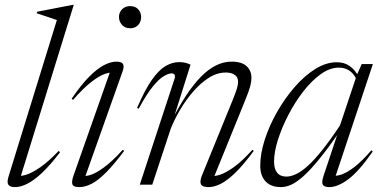

<svg xmlns="http://www.w3.org/2000/svg" viewBox="-20 -755 1560 785"><path d="M212.5 -673Q203.5 -676.5 189.5 -681Q175.5 -685.5 160 -690.8Q144.5 -696 130 -701L132 -707L276 -735H281.5L60.5 -20L48 -37.5Q61 -33 85.2 -40Q109.5 -47 143.8 -70.5Q178 -94 220 -138L225.5 -132.5Q185 -79.5 151.8 -48.2Q118.5 -17 91.2 -3.5Q64 10 42 10Q21 10 14.2 0.2Q7.5 -9.5 15 -33.5Z M280.5 -37 435 -475.5 447.5 -456.5Q433 -461 409.8 -453.2Q386.5 -445.5 354 -420.5Q321.5 -395.5 278.5 -346.5L273 -351.5Q311.5 -408 344.2 -441Q377 -474 404.8 -488.5Q432.5 -503 456 -503Q477 -503 482.8 -493.5Q488.5 -484 481.5 -464L323.5 -19L311 -37.5Q325 -32.5 348.2 -39.2Q371.5 -46 405 -70.5Q438.5 -95 482 -142.5L487.5 -138Q445.5 -81.5 412.8 -49Q380 -16.5 353.8 -3.2Q327.5 10 304.5 10Q280 10 276 -1.5Q272 -13 280.5 -37ZM466.5 -685.5Q466.5 -697.5 472 -707.5Q477.5 -717.5 487.8 -723.8Q498 -730 512 -730Q533.5 -730 545.2 -716.8Q557 -703.5 557 -685.5Q557 -673.5 551.8 -662.8Q546.5 -652 536.5 -645.8Q526.5 -639.5 512 -639.5Q491 -639.5 478.8 -653.2Q466.5 -667 466.5 -685.5Z M547 -310.5 540.5 -313.5Q572.5 -388.5 601.2 -429Q630 -469.5 657.2 -485.2Q684.5 -501 712 -501Q722 -501 730 -499.8Q738 -498.5 745 -496.2Q752 -494 759 -490.5L688.5 -267L680 -258Q710.5 -318 740.5 -363.8Q770.5 -409.5 800.5 -440.2Q830.5 -471 862 -487Q893.5 -503 927 -503Q968.5 -503 988.2 -484.5Q1008 -466 1008 -437.5Q1008 -421.5 1002.8 -401.5Q997.5 -381.5 981 -341.5L850 -19L839 -36.5Q854 -32.5 878.5 -40.2Q903 -48 936.8 -72.2Q970.5 -96.5 1012 -142.5L1017.5 -138Q975.5 -81 942.2 -48.8Q909 -16.5 882.2 -3.2Q855.5 10 832.5 10Q807 10 801.5 -1.8Q796 -13.5 806 -38.5L928.5 -339Q943 -374 948.2 -391.5Q953.5 -409 953.5 -419.5Q953.5 -440 939.5 -449.2Q925.5 -458.5 903.5 -458.5Q867.5 -458.5 833.5 -436.8Q799.5 -415 769.5 -380.2Q739.5 -345.5 716.2 -305.8Q693 -266 678.5 -230L602.5 0H551.5L694 -434Q697 -444.5 693.5 -449.8Q690 -455 681.5 -455Q669.5 -455 650.2 -444Q631 -433 605.2 -401.8Q579.5 -370.5 547 -310.5Z M1302.5 -35 1363.5 -218H1369.5Q1321.5 -149 1285.2 -104.5Q1249 -60 1221 -35Q1193 -10 1171 0Q1149 10 1128.5 10Q1101 10 1082.2 -0.5Q1063.5 -11 1053.8 -30.5Q1044 -50 1044 -77Q1044 -126.5 1062.5 -184Q1081 -241.5 1112.8 -297.2Q1144.5 -353 1184.8 -399.2Q1225 -445.5 1269.2 -473Q1313.5 -500.5 1357 -500.5Q1387.5 -500.5 1409.5 -485.2Q1431.5 -470 1447.5 -439.5L1439 -428Q1425.5 -456 1407 -467.2Q1388.5 -478.5 1365 -478.5Q1328.5 -478.5 1291 -451.5Q1253.5 -424.5 1219.5 -380.5Q1185.5 -336.5 1158.8 -284.8Q1132 -233 1116.2 -183Q1100.5 -133 1100.5 -94.5Q1100.5 -64.5 1113.2 -48.8Q1126 -33 1151 -33Q1168.5 -33 1189.8 -42.8Q1211 -52.5 1237 -75.5Q1263 -98.5 1295.8 -139.2Q1328.5 -180 1370 -242L1439 -448.5L1459 -493H1504.5L1346.5 -18.5L1334 -37.5Q1350 -33.5 1373.2 -40.5Q1396.5 -47.5 1427.8 -71.2Q1459 -95 1498.5 -140.5L1504 -135.5Q1447.5 -54.5 1404.2 -22.2Q1361 10 1326.5 10Q1306 10 1300 0.5Q1294 -9 1302.5 -35Z"/></svg>

Font: Newsreader 60pt Light
Style: Italic
Weight: 300
Italic angle: -17°
Designer: Hugues Gentile
Foundry: Production Type
Version: Version 1.003